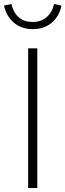

<svg xmlns="http://www.w3.org/2000/svg" viewBox="-58 -942 328 962"><path d="M83 0V-700H129V0ZM106 -796Q50 -796 12 -828Q-26 -860 -38 -914L-1 -922Q21 -832 106 -832Q147 -832 175 -855.5Q203 -879 213 -922L250 -914Q239 -860 201 -828Q163 -796 106 -796Z"/></svg>

Font: Red Hat Display VF
Style: Regular
Weight: 300
Designer: Pentagram, MCKL
Foundry: Pentagram, MCKL
Version: Version 1.023